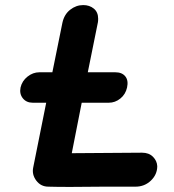

<svg xmlns="http://www.w3.org/2000/svg" viewBox="-20 -735 685 757"><path d="M109 -330H409Q434 -330 454.5 -346.5Q475 -363 481 -390Q487 -418 474 -434Q461 -450 435 -450H135Q110 -450 88.5 -433Q67 -416 61 -390Q56 -365 70 -347.5Q84 -330 109 -330ZM171 1Q235 3 386 1H514Q550 1 575 -23Q600 -47 600 -80Q599 -101 583 -117Q567 -133 540 -133L263 -131L313 -385L366 -647Q367 -652 367 -661Q367 -687 350 -701Q333 -715 308 -715Q280 -715 256.5 -696.5Q233 -678 226 -645L169 -364L111 -75Q105 -47 123 -23Q141 1 171 1Z"/></svg>

Font: Balsamiq Sans
Style: Bold Italic
Weight: 700
Italic angle: -12°
Designer: Michael Angeles
Foundry: Balsamiq SRL
Version: Version 1.020; ttfautohint (v1.8.4.7-5d5b);gftools[0.9.26]